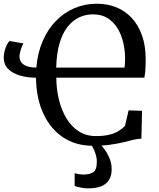

<svg xmlns="http://www.w3.org/2000/svg" viewBox="-20 -771 854 1030"><path d="M742 -176.5 738.5 -27Q717 -26.5 693.2 -20.5Q669.5 -14.5 639.5 -7.2Q609.5 0 569.8 5.5Q530 11 477.5 11Q386.5 11 318.5 -34.2Q250.5 -79.5 212.5 -161.5Q174.5 -243.5 173 -354Q125 -354.5 85.8 -366.2Q46.5 -378 23.2 -401.8Q0 -425.5 0 -462.5Q0 -481.5 5.5 -500.5Q11 -519.5 18.5 -533.5Q26 -547.5 32 -551L106 -538Q102 -533 97 -520Q92 -507 88.2 -492.2Q84.5 -477.5 84.5 -468.5Q84.5 -453.5 92.2 -440Q100 -426.5 119.5 -417.8Q139 -409 175 -408.5Q181.5 -487 208.8 -550.2Q236 -613.5 279.5 -658.2Q323 -703 379 -727Q435 -751 499 -751Q556.5 -751 604 -731.8Q651.5 -712.5 686.5 -675Q721.5 -637.5 741.2 -582.8Q761 -528 761.5 -456.5Q761.5 -436.5 761 -417.5Q760.5 -398.5 758.8 -382.5Q757 -366.5 754.5 -354.5H282Q282.5 -291.5 296.5 -235Q310.5 -178.5 337.2 -134.8Q364 -91 403.2 -66Q442.5 -41 494 -41Q539 -41 569 -49Q599 -57 618.2 -69.5Q637.5 -82 650.5 -95.5L670 -179ZM281.5 -408.5H648Q649 -416.5 649.8 -425.2Q650.5 -434 650.8 -443.2Q651 -452.5 651 -461.5Q650.5 -502 641 -543Q631.5 -584 611 -618.2Q590.5 -652.5 558 -673.2Q525.5 -694 478 -694Q439.5 -694 405 -678Q370.5 -662 343.2 -628Q316 -594 299.8 -539.8Q283.5 -485.5 281.5 -408.5ZM453 239.5Q434.5 239.5 414 235.5Q393.5 231.5 380.5 226.5V158Q391 161.5 404.8 163.5Q418.5 165.5 426 165.5Q461 165.5 480.2 153Q499.5 140.5 499.5 96Q499.5 76 493.2 56.5Q487 37 479 21.8Q471 6.5 466 0H496H514Q525 9 540.5 29.8Q556 50.5 567.8 79Q579.5 107.5 579 139Q578.5 175 563 197.2Q547.5 219.5 519.8 229.5Q492 239.5 453 239.5Z"/></svg>

Font: Merriweather 28pt
Style: Regular
Weight: 400
Version: Version 2.100